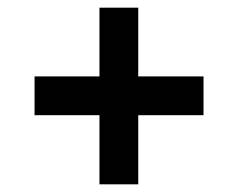

<svg xmlns="http://www.w3.org/2000/svg" viewBox="-20 -564 620 500"><path d="M340 -544H239V-365H70V-264H239V-84H340V-264H510V-365H340Z"/></svg>

Font: Play
Style: Bold
Weight: 700
Designer: Jonas Hecksher
Foundry: Jonas Hecksher, Playtypeª, e-types AS
Version: Version 1.002